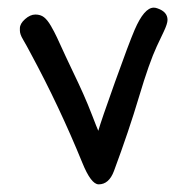

<svg xmlns="http://www.w3.org/2000/svg" viewBox="-20 -482 500 502"><path d="M418 -430Q418 -420 408 -399L390 -361Q370 -318 343.5 -229Q317 -140 278 -35Q265 0 238 0Q218 0 195 -57Q135 -204 61 -341Q54 -354 50 -361.5Q46 -369 42 -375.5Q38 -382 36.5 -385.5Q35 -389 34 -391.5Q33 -394 32.5 -397Q32 -400 32 -402V-408Q32 -420 45.5 -432Q59 -444 72.5 -444Q86 -444 95 -437Q104 -430 113 -414.5Q122 -399 129 -384Q155 -327 170 -296Q185 -265 197.5 -237Q210 -209 221.5 -179Q233 -149 237 -140Q244 -165 280.5 -267Q317 -369 332 -404Q357 -462 382 -462Q387 -462 392 -460Q418 -451 418 -430Z"/></svg>

Font: Patrick Hand SC
Style: Regular
Weight: 400
Designer: Patrick Wagesreiter
Foundry: Patrick Wagesreiter
Version: Version 1.003;PS 001.003;hotconv 1.0.70;makeotf.lib2.5.58329